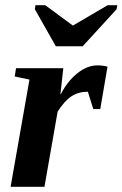

<svg xmlns="http://www.w3.org/2000/svg" viewBox="-20 -723 474 743"><path d="M214 -360 215 -358Q241 -409 280 -440Q318 -470 357 -470Q378 -470 396 -465L368 -301H341L320 -368Q283 -368 256 -350Q229 -332 203 -291L152 0H21L94 -415L37 -427L42 -459H225ZM434 -703 431 -687 300 -544H196L115 -687L117 -703H155L262 -624L397 -703Z"/></svg>

Font: Libra Serif Modern
Style: Bold Italic
Weight: 700
Italic angle: -12°
Designer: Stefan Peev, Context Ltd
Foundry: Stefan Peev, Context Ltd
Version: Version 1.000